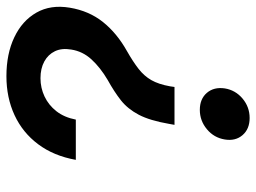

<svg xmlns="http://www.w3.org/2000/svg" viewBox="-118 -660 786 589"><g transform="rotate(-90 274.5 -365.0)"><path d="M186.5 -222.2 189.5 -238.8Q199.7 -297.9 217.5 -331.8Q235.4 -365.7 261.7 -386.5Q288.1 -407.2 324.2 -427.2Q362.3 -449.7 387.2 -476.8Q412.1 -503.9 417.5 -539.1Q422.4 -567.9 412.4 -588.9Q402.3 -609.9 380.9 -621.6Q359.4 -633.3 329.6 -633.3Q299.8 -633.3 273.4 -620.8Q247.1 -608.4 228.3 -584.5Q209.5 -560.5 202.6 -524.9H79.1Q91.3 -592.8 127 -640.4Q162.6 -688 216.3 -712.9Q270 -737.8 335.9 -737.8Q404.3 -737.8 455.1 -713.6Q505.9 -689.5 530.8 -645.8Q555.7 -602.1 545.9 -543.5Q536.1 -484.4 502 -441.7Q467.8 -398.9 413.1 -368.2Q380.4 -349.6 358.4 -332.5Q336.4 -315.4 323.7 -293.2Q311 -271 304.7 -235.8L302.7 -222.2ZM207.5 8.3Q173.8 8.3 155 -13.4Q136.2 -35.2 141.6 -67.9Q147 -101.1 173.1 -122.8Q199.2 -144.5 232.4 -144.5Q266.1 -144.5 284.7 -122.8Q303.2 -101.1 298.3 -67.9Q293 -35.2 267.1 -13.4Q241.2 8.3 207.5 8.3Z"/></g></svg>

Font: Inter 20pt SemiBold
Style: Italic
Weight: 600
Italic angle: -9.3988°
Version: Version 4.001;git-66647c0bb